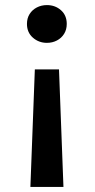

<svg xmlns="http://www.w3.org/2000/svg" viewBox="-20 -533 375 755"><path d="M99.5 202 117 -260H212L229.5 202ZM164.5 -364.5Q132.5 -364.5 109.2 -385Q86 -405.5 86 -439Q86 -461.5 96.5 -478Q107 -494.5 125 -503.8Q143 -513 164.5 -513Q197 -513 219.8 -492.8Q242.5 -472.5 242.5 -439Q242.5 -416.5 232 -399.8Q221.5 -383 203.8 -373.8Q186 -364.5 164.5 -364.5Z"/></svg>

Font: Geologica Thin Roman
Style: Regular
Weight: 400
Version: Version 1.010;gftools[0.9.28]